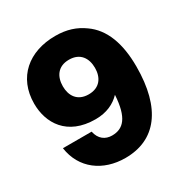

<svg xmlns="http://www.w3.org/2000/svg" viewBox="-171 -867 972 1014"><g transform="rotate(-30 315.0 -360.0)"><path d="M305 -732C144 -732 30 -638 30 -477C30 -360 97 -244 271 -244C338 -244 388 -268 423 -305C415 -170 372 -126 303 -126C262 -126 229 -149 219 -198H44C63 -65 169 12 305 12C490 12 596 -122 596 -378C596 -520 557 -623 475 -680C428 -714 375 -732 305 -732ZM207 -481C207 -539 236 -587 305 -587C374 -587 403 -539 403 -481C403 -424 374 -376 305 -376C236 -376 207 -424 207 -481Z"/></g></svg>

Font: Aspekta 850
Style: Regular
Weight: 850
Designer: Ivo Dolenc
Version: Version 2.000